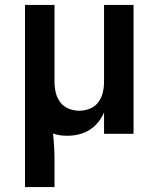

<svg xmlns="http://www.w3.org/2000/svg" viewBox="-20 -540 640 775"><path d="M81 215V-520H200V-210Q200 -188 205 -166.5Q210 -145 223 -127.5Q236 -110 257 -101.5Q278 -93 300 -93Q322 -93 343 -101.5Q364 -110 377 -127.5Q390 -145 395 -166.5Q400 -188 400 -210V-520H519V0H400V-86Q391 -65 376 -46.5Q361 -28 341 -15.5Q321 -3 298 2.5Q275 8 252 8Q237 8 222.5 6Q208 4 194 -1Q197 26 198.5 53Q200 80 200 107V215Z"/></svg>

Font: Iosevka Fixed Extended
Style: Bold
Weight: 700
Width: 7
Monospace: yes
Designer: Belleve Invis
Foundry: Belleve Invis
Version: Version 24.1.1; ttfautohint (v1.8.4)